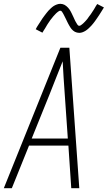

<svg xmlns="http://www.w3.org/2000/svg" viewBox="-24 -985 564 1005"><path d="M-4 0 292 -735H339L391 0H349L334 -223H128L38 0ZM331 -260 315 -490Q312 -534 309 -577.5Q306 -621 304 -664Q287 -621 269.5 -577.5Q252 -534 235 -490L142 -260ZM391 -813Q385 -813 379 -814.5Q373 -816 368 -818.5Q363 -821 358.5 -825Q354 -829 350.5 -833Q347 -837 344 -842Q341 -847 338 -852Q335 -857 332.5 -862Q330 -867 327.5 -872Q325 -877 322.5 -882.5Q320 -888 317 -893.5Q314 -899 311.5 -904.5Q309 -910 306.5 -914Q304 -918 300.5 -923.5Q297 -929 292 -929Q288 -929 284 -926.5Q280 -924 277 -921.5Q274 -919 270 -915.5Q266 -912 262 -907Q258 -902 256.5 -901Q255 -900 253 -897Q251 -894 248.5 -891Q246 -888 243.5 -885Q241 -882 238.5 -878.5Q236 -875 233.5 -871Q231 -867 228 -863Q225 -859 222.5 -854.5Q220 -850 217 -845Q214 -840 211 -835Q208 -830 204.5 -825Q201 -820 198 -814L163 -832Q169 -844 175.5 -853.5Q182 -863 187.5 -872Q193 -881 198.5 -889Q204 -897 209.5 -904Q215 -911 219.5 -917Q224 -923 229 -928.5Q234 -934 242 -941.5Q250 -949 257 -953.5Q264 -958 273.5 -961.5Q283 -965 292 -965Q298 -965 303.5 -963.5Q309 -962 314 -959.5Q319 -957 323.5 -953Q328 -949 332 -945Q336 -941 339 -936.5Q342 -932 345 -927Q348 -922 350.5 -916.5Q353 -911 355.5 -906Q358 -901 360.5 -895.5Q363 -890 365.5 -884.5Q368 -879 370.5 -874Q373 -869 376 -864.5Q379 -860 382 -855Q385 -850 391 -850Q395 -850 398.5 -852.5Q402 -855 405.5 -857.5Q409 -860 412.5 -863.5Q416 -867 420.5 -871.5Q425 -876 426 -877.5Q427 -879 429.5 -881.5Q432 -884 434 -887Q436 -890 438.5 -893.5Q441 -897 443.5 -900.5Q446 -904 449 -907.5Q452 -911 454.5 -915.5Q457 -920 460 -924Q463 -928 466 -933Q469 -938 472 -943Q475 -948 478 -953.5Q481 -959 485 -964L520 -946Q513 -935 507 -925Q501 -915 495 -906Q489 -897 483.5 -889Q478 -881 473 -874Q468 -867 463 -861Q458 -855 453.5 -850Q449 -845 441 -837.5Q433 -830 425.5 -825Q418 -820 409 -816.5Q400 -813 391 -813Z"/></svg>

Font: Iosevka SS04 Extralight
Style: Italic
Weight: 200
Italic angle: -9°
Monospace: yes
Designer: Belleve Invis
Foundry: Belleve Invis
Version: Version 19.0.0; ttfautohint (v1.8.4)